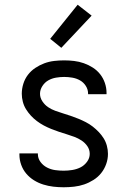

<svg xmlns="http://www.w3.org/2000/svg" viewBox="-20 -783 540 811"><path d="M249 8Q227 8 205.5 5.5Q184 3 163 -3.5Q142 -10 123.5 -21.5Q105 -33 91 -49.5Q77 -66 69.5 -87Q62 -108 62 -130V-135H140V-132Q140 -114 151 -99Q162 -84 178.5 -75.5Q195 -67 213 -64.5Q231 -62 249 -62Q267 -62 285.5 -65Q304 -68 320 -76Q336 -84 347.5 -99.5Q359 -115 359 -133Q359 -151 349 -165.5Q339 -180 324.5 -189.5Q310 -199 294 -205Q278 -211 261.5 -216Q245 -221 228.5 -226.5Q212 -232 196 -238.5Q180 -245 165 -253Q150 -261 136 -271.5Q122 -282 110.5 -294.5Q99 -307 90 -321.5Q81 -336 76.5 -353Q72 -370 72 -387Q72 -408 78.5 -429Q85 -450 98 -467Q111 -484 129 -496Q147 -508 167 -515.5Q187 -523 208.5 -525.5Q230 -528 251 -528Q272 -528 293 -525.5Q314 -523 334 -516Q354 -509 372 -497.5Q390 -486 403 -469.5Q416 -453 423 -432.5Q430 -412 430 -391V-385H352V-388Q352 -405 342.5 -420Q333 -435 318 -443.5Q303 -452 285.5 -455Q268 -458 251 -458Q234 -458 216.5 -455Q199 -452 184 -443.5Q169 -435 159 -419.5Q149 -404 149 -387Q149 -370 159 -355Q169 -340 183 -330.5Q197 -321 213.5 -315Q230 -309 246.5 -304Q263 -299 279 -293.5Q295 -288 311 -281.5Q327 -275 342.5 -267Q358 -259 371.5 -248.5Q385 -238 397 -225.5Q409 -213 418 -198.5Q427 -184 431.5 -167Q436 -150 436 -133Q436 -111 428.5 -90Q421 -69 407.5 -52Q394 -35 375 -23Q356 -11 335.5 -4Q315 3 293 5.5Q271 8 249 8ZM239 -581 192 -619 308 -763 367 -717Z"/></svg>

Font: Iosevka Custom
Style: Regular
Weight: 400
Monospace: yes
Designer: Belleve Invis
Foundry: Belleve Invis
Version: Version 32.5.0; ttfautohint (v1.8.4)